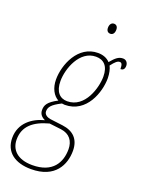

<svg xmlns="http://www.w3.org/2000/svg" viewBox="-226 -822 849 1142"><g transform="rotate(20 198.5 -251.0)"><path d="M289 -678C303 -678 315 -688 315 -713C315 -733 304 -742 291 -742C274 -742 264 -728 264 -707C264 -687 275 -678 289 -678ZM121 240C274 240 319 139 319 53C319 -21 278 -60 209 -69L129 -79C108 -82 88 -94 88 -114C88 -141 102 -160 161 -190C166 -189 174 -188 179 -188C317 -188 366 -337 366 -423C366 -455 359 -482 350 -499C373 -529 386 -540 400 -540C411 -540 418 -533 418 -501C432 -501 444 -508 444 -531C444 -551 431 -566 412 -566C385 -566 367 -552 337 -516C318 -537 290 -546 261 -546C135 -546 79 -406 79 -313C79 -258 102 -217 135 -199C74 -167 63 -144 63 -113C63 -87 79 -71 100 -62C26 -43 -47 8 -47 103C-47 192 19 240 121 240ZM185 -213C138 -213 107 -246 107 -313C107 -391 154 -521 257 -521C305 -521 338 -492 338 -424C338 -355 298 -213 185 -213ZM120 215C24 215 -19 166 -19 103C-19 20 36 -27 133 -53L208 -44C264 -37 291 1 291 53C291 136 249 215 120 215Z"/></g></svg>

Font: Noto Serif Condensed Thin
Style: Italic
Weight: 100
Width: 3
Italic angle: -12°
Designer: Monotype Design Team
Foundry: Monotype Imaging Inc.
Version: Version 2.013